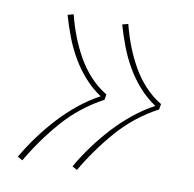

<svg xmlns="http://www.w3.org/2000/svg" viewBox="-62 -647 624 616"><g transform="rotate(10 250.0 -339.0)"><path d="M227 -94 211 -103Q231 -138 256 -172Q281 -206 309 -236.5Q337 -267 369.5 -293.5Q402 -320 439 -340Q409 -360 385 -387Q361 -414 343 -445Q325 -476 312 -510Q299 -544 289 -579L308 -584Q317 -548 330 -514.5Q343 -481 360.5 -450Q378 -419 402 -393Q426 -367 456 -349L453 -331Q417 -312 384 -286Q351 -260 323.5 -228.5Q296 -197 272 -163.5Q248 -130 227 -94ZM49 -94 33 -103Q53 -138 78 -172Q103 -206 131 -236.5Q159 -267 191.5 -293.5Q224 -320 261 -340Q231 -360 207 -387Q183 -414 165 -445Q147 -476 134 -510Q121 -544 111 -579L130 -584Q139 -548 152 -514.5Q165 -481 182.5 -450Q200 -419 224 -393Q248 -367 278 -349L275 -331Q239 -312 206 -286Q173 -260 145.5 -228.5Q118 -197 94 -163.5Q70 -130 49 -94Z"/></g></svg>

Font: Iosevka SS04 Thin
Style: Italic
Weight: 100
Italic angle: -9°
Monospace: yes
Designer: Belleve Invis
Foundry: Belleve Invis
Version: Version 19.0.0; ttfautohint (v1.8.4)